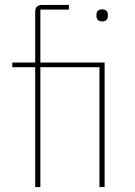

<svg xmlns="http://www.w3.org/2000/svg" viewBox="-20 -760 550 780"><path d="M123 0H144V-487H384V0H405V-506H144V-721H260V-740H152C132 -740 123 -731 123 -711V-506H30V-487H123ZM395 -673C412 -673 418 -683 418 -694V-701C418 -712 412 -722 395 -722C378 -722 372 -712 372 -701V-694C372 -683 378 -673 395 -673Z"/></svg>

Font: IBM Plex Devanagari Thin
Style: Regular
Weight: 100
Designer: Mike Abbink, Paul van der Laan, Pieter van Rosmalen, Erin McLaughlin
Foundry: Bold Monday
Version: Version 1.0